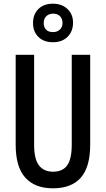

<svg xmlns="http://www.w3.org/2000/svg" viewBox="-20 -1011 574 1041"><path d="M469 -227Q469 -105 418 -47.5Q367 10 267 10Q169 10 117 -48Q65 -106 65 -226V-714H165V-226Q165 -148 191.5 -114Q218 -80 268 -80Q319 -80 344 -114Q369 -148 369 -227V-714H469ZM267 -782Q217 -782 188 -811Q159 -840 159 -886Q159 -933 188 -962Q217 -991 267 -991Q315 -991 345.5 -962.5Q376 -934 376 -888Q376 -841 346.5 -811.5Q317 -782 267 -782ZM268 -837Q290 -837 304.5 -850.5Q319 -864 319 -886Q319 -909 305.5 -923Q292 -937 268 -937Q245 -937 231 -923Q217 -909 217 -886Q217 -864 229.5 -850.5Q242 -837 268 -837Z"/></svg>

Font: Noto Sans Lao UI ExtCond Med
Style: Regular
Weight: 500
Width: 2
Designer: Monotype Design Team
Foundry: Monotype Imaging Inc.
Version: Version 2.000; ttfautohint (v1.8.4.7-5d5b)